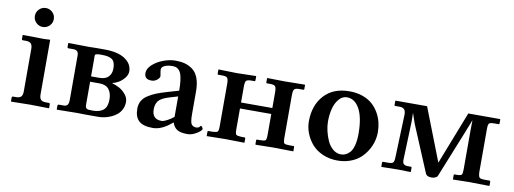

<svg xmlns="http://www.w3.org/2000/svg" viewBox="-55 -930 3320 1239"><g transform="rotate(10 1605.0 -310.5)"><path d="M226.1 -434.1V-77.1Q226.1 -54.7 235.6 -43.9Q245.1 -33.2 269 -33.2H288.1Q295.9 -33.2 295.9 -23.9V-1L293.9 1Q212.9 -1 173.8 -1L47.9 1L45.9 -1V-23.9Q45.9 -33.2 54.2 -33.2H73.2Q97.2 -33.2 106.7 -43.9Q116.2 -54.7 116.2 -77.1V-357.9Q116.2 -379.9 106.7 -390.9Q97.2 -401.9 73.2 -401.9H54.2Q45.9 -401.9 45.9 -410.2V-434.1L47.9 -436Q150.9 -434.1 187 -434.1L224.1 -436ZM120.4 -526.9Q102.1 -544.9 102.1 -570.8Q102.1 -596.7 120.4 -614.7Q138.7 -632.8 164.1 -632.8Q189.5 -632.8 207.8 -614.7Q226.1 -596.7 226.1 -570.8Q226.1 -544.9 207.8 -526.9Q189.5 -508.8 164.1 -508.8Q138.7 -508.8 120.4 -526.9Z M526.9 -249H580.1Q621.6 -249 640.9 -269.8Q660.2 -290.5 660.2 -323.2Q660.2 -367.2 639.6 -382.6Q619.1 -397.9 574.7 -397.9H554.2Q546.4 -397.9 540.5 -396.2Q534.7 -394.5 532.2 -394Q529.8 -393.6 528.1 -389.4Q526.4 -385.3 526.4 -383.8Q526.4 -382.3 526.6 -374.8Q526.9 -367.2 526.9 -363.8ZM526.9 -213.9V-77.1Q526.9 -60.5 527.3 -54.7Q527.8 -48.8 532.5 -42.2Q537.1 -35.6 546.6 -34.4Q556.2 -33.2 574.7 -33.2Q622.1 -33.2 646 -54Q669.9 -74.7 669.9 -123Q669.9 -164.6 650.1 -189.2Q630.4 -213.9 588.9 -213.9ZM348.1 1 345.7 -1V-23.9Q345.7 -33.2 355 -33.2H386.7Q401.9 -33.2 409.9 -42.5Q418 -51.8 418 -76.2V-368.2Q418 -401.9 384.8 -401.9H351.1Q349.1 -401.9 346.9 -403.8Q344.7 -405.8 344.7 -407.2V-434.1L346.7 -436L480 -434.1L525.9 -435.1H583Q670.9 -435.1 717.5 -403.6Q764.2 -372.1 764.2 -323.2Q764.2 -299.8 745.8 -278.1Q727.5 -256.3 706.3 -244.9Q685.1 -233.4 669.9 -231V-229Q695.3 -221.7 718.3 -209Q741.2 -196.3 759.5 -173.8Q777.8 -151.4 777.8 -125Q777.8 -98.6 766.8 -76.9Q755.9 -55.2 739 -41.3Q722.2 -27.3 700.4 -17.8Q678.7 -8.3 658.2 -4.2Q637.7 0 619.1 0H526.9L480 -1Z M1101.6 -47.9Q1035.6 9.8 976.6 9.8Q913.1 9.8 885 -16.1Q856.9 -42 856.9 -95.2Q856.9 -124 868.9 -146Q880.9 -168 906 -184.3Q931.2 -200.7 959.2 -211.9Q987.3 -223.1 1030.8 -235.8L1103 -256.8Q1103 -293.9 1099.6 -321Q1096.2 -348.1 1090.6 -364.3Q1085 -380.4 1075.7 -389.9Q1066.4 -399.4 1056.4 -402.6Q1046.4 -405.8 1032.7 -405.8Q1002.9 -405.8 982.4 -396.5Q961.9 -387.2 961.9 -371.1Q961.9 -360.4 964.8 -346.7Q967.8 -333 967.8 -328.1Q967.8 -316.4 951.7 -303.2Q935.5 -290 916 -290Q890.1 -290 879.4 -300.8Q868.7 -311.5 868.7 -332Q868.7 -360.4 897.9 -387Q927.2 -413.6 968.5 -428.7Q1009.8 -443.8 1046.9 -443.8Q1081.1 -443.8 1107.7 -436.8Q1134.3 -429.7 1158.9 -411.9Q1183.6 -394 1197.3 -358.4Q1210.9 -322.8 1210.9 -271V-126Q1210.9 -108.9 1211.4 -99.4Q1211.9 -89.8 1213.9 -77.1Q1215.8 -64.5 1220 -57.9Q1224.1 -51.3 1231.9 -46.6Q1239.7 -42 1251 -42Q1259.3 -42 1265.1 -44.4Q1271 -46.9 1273.4 -49.8L1277.8 -55.7Q1279.8 -58.1 1281.7 -58.1Q1284.7 -58.1 1289.8 -50.5Q1294.9 -43 1294.9 -38.1Q1294.9 -34.7 1283.7 -23.7Q1272.5 -12.7 1249.5 -1.5Q1226.6 9.8 1201.7 9.8Q1157.7 9.8 1135.5 -4.2Q1113.3 -18.1 1104 -47.9ZM1103 -85V-219.2L1045.9 -202.1Q996.6 -187.5 979 -166Q961.9 -144 961.9 -109.9Q961.9 -44.9 1024.9 -44.9Q1037.6 -44.9 1060.3 -56.9Q1083 -68.8 1103 -85Z M1400.4 -355Q1400.4 -383.8 1392.8 -392.8Q1385.3 -401.9 1359.4 -401.9H1333.5Q1328.6 -401.9 1328.6 -407.2V-434.1L1329.6 -436L1450.2 -433.1L1575.2 -436L1576.2 -434.1V-408.2Q1576.2 -401.9 1570.3 -401.9H1550.3Q1524.4 -401.9 1516.8 -393.6Q1509.3 -385.3 1509.3 -355V-251H1714.4V-354Q1714.4 -383.8 1707 -392.8Q1699.7 -401.9 1673.3 -401.9H1652.3Q1647.5 -401.9 1647.5 -407.2V-434.1L1649.4 -436L1764.2 -434.1L1894.5 -436L1896.5 -434.1V-407.2Q1896.5 -401.9 1890.6 -401.9H1864.3Q1839.4 -401.9 1831.8 -393.1Q1824.2 -384.3 1824.2 -354V-74.2Q1824.2 -45.4 1830.8 -39.3Q1837.4 -33.2 1864.3 -33.2H1890.6Q1896.5 -33.2 1896.5 -26.9V-1L1895.5 1L1764.2 -1L1650.4 1L1647.5 -1V-26.9Q1647.5 -33.2 1652.3 -33.2H1673.3Q1701.7 -33.2 1708 -39.3Q1714.4 -45.4 1714.4 -74.2V-211.9H1509.3V-75.2Q1509.3 -46.4 1516.1 -40.3Q1522.9 -34.2 1550.3 -33.2H1570.3Q1576.2 -33.2 1576.2 -26.9V-1L1575.2 1L1450.2 -1L1329.6 1L1328.6 -1V-27.8Q1328.6 -33.2 1333.5 -33.2H1359.4Q1386.7 -34.2 1393.6 -40.5Q1400.4 -46.9 1400.4 -75.2Z M2177.2 -402.8Q2147 -402.8 2124.8 -376.5Q2102.5 -350.1 2092.8 -311.8Q2083 -273.4 2083 -229Q2083 -199.7 2090.3 -167Q2097.7 -134.3 2111.6 -103.5Q2125.5 -72.8 2149.2 -53Q2172.9 -33.2 2202.1 -33.2Q2217.8 -33.2 2231.7 -39.3Q2245.6 -45.4 2259.8 -60.5Q2273.9 -75.7 2282.5 -107.4Q2291 -139.2 2291 -184.1Q2291 -289.1 2260.3 -345.9Q2229.5 -402.8 2177.2 -402.8ZM1961.4 -207Q1961.4 -312.5 2021 -378.2Q2080.6 -443.8 2187 -443.8Q2234.4 -443.8 2272.9 -430.2Q2311.5 -416.5 2336.9 -394Q2362.3 -371.6 2379.6 -341.6Q2397 -311.5 2404.5 -280Q2412.1 -248.5 2412.1 -215.8Q2412.1 -184.6 2403.6 -153.6Q2395 -122.6 2376.7 -92.8Q2358.4 -63 2332.5 -40.3Q2306.6 -17.6 2268.8 -3.9Q2231 9.8 2186 9.8Q2133.3 9.8 2089.4 -9.5Q2045.4 -28.8 2018.3 -60.1Q1991.2 -91.3 1976.3 -129.4Q1961.4 -167.5 1961.4 -207Z M2488.8 -436H2695.8L2830.6 -89.8L2965.8 -436H3173.8L3175.8 -434.1V-407.2Q3175.8 -401.9 3170.9 -401.9H3142.6Q3114.7 -401.9 3108.2 -394.5Q3101.6 -387.2 3101.6 -358.9V-74.2Q3103 -47.9 3110.1 -40.5Q3117.2 -33.2 3145 -33.2H3174.8Q3181.6 -33.2 3181.6 -26.9V-1L3179.7 1L3045.9 -1L2943.8 1L2941.9 -1V-26.9Q2941.9 -33.2 2946.8 -33.2H2960.9Q2986.8 -33.2 2992.9 -40Q2999 -46.9 2999 -74.2V-330.1L3000 -397.9L2963.9 -306.2L2842.8 -5.9Q2839.4 2.4 2828.1 7.3Q2816.9 12.2 2803.7 12.2Q2772.5 12.2 2764.6 -5.9L2636.7 -311L2613.8 -377.9L2614.7 -318.8L2606 -75.2Q2604.5 -50.8 2612.8 -42Q2621.1 -33.2 2644 -33.2H2660.6Q2666 -33.2 2666 -26.9V-1L2663.6 1L2585 -1L2473.6 1L2472.7 -1V-27.8Q2472.7 -33.2 2479 -33.2H2508.8Q2536.1 -33.2 2543.5 -40.5Q2550.8 -47.9 2551.8 -75.2L2562 -356.9Q2562 -381.8 2552 -391.8Q2542 -401.9 2522 -401.9H2492.7Q2487.8 -401.9 2487.8 -407.2V-434.1Z"/></g></svg>

Font: Linux Libertine G
Style: Semibold
Weight: 600
Designer: Philipp H. Poll
Foundry: Philipp H. Poll
Version: Version 5.1.1